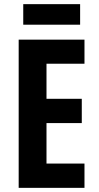

<svg xmlns="http://www.w3.org/2000/svg" viewBox="-20 -905 475 925"><path d="M366 -885H92V-786H366ZM387 0V-117H204V-312H374V-429H204V-598H387V-714H70V0Z"/></svg>

Font: Noto Sans Tamil ExtraCondensed
Style: Bold
Weight: 700
Width: 2
Designer: Jelle Bosma - Monotype Design Team
Foundry: Monotype Imaging Inc.
Version: Version 2.004